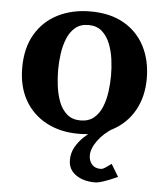

<svg xmlns="http://www.w3.org/2000/svg" viewBox="-51 -546 687 800"><g transform="rotate(5 292.0 -146.0)"><path d="M469.7 176.8Q469.7 176.8 452.1 184.6Q434.6 192.4 412.1 200.2Q389.6 208 374.5 208Q327.1 208 295.4 185.8Q263.7 163.6 263.7 124Q263.7 94.2 277.6 69.8Q291.5 45.4 310.5 27.3Q329.6 9.3 344.7 -1L435.5 -23.9Q393.6 1.5 369.1 35.2Q344.7 68.8 344.7 98.1Q344.7 119.6 357.4 134.8Q370.1 149.9 394.5 149.9Q404.3 149.9 419.2 138.9Q434.1 127.9 438.5 125ZM553.2 -241.2Q553.2 -166.5 521.7 -109.4Q490.2 -52.2 431.2 -20Q372.1 12.2 289.1 12.2Q213.4 12.2 155.3 -18.6Q97.2 -49.3 64.7 -106.2Q32.2 -163.1 32.2 -242.2Q32.2 -324.2 65.9 -381.8Q99.6 -439.5 159.2 -469.7Q218.8 -500 295.9 -500Q378.4 -500 435.8 -467Q493.2 -434.1 523.2 -375.7Q553.2 -317.4 553.2 -241.2ZM403.8 -242.2Q403.8 -273.9 399.2 -308.8Q394.5 -343.8 382.3 -374.3Q370.1 -404.8 348.4 -423.8Q326.7 -442.9 292 -442.9Q258.3 -442.9 236.8 -424.6Q215.3 -406.2 203.4 -376.7Q191.4 -347.2 186.8 -312.7Q182.1 -278.3 182.1 -246.1Q182.1 -213.9 186.5 -178.7Q190.9 -143.6 202.6 -112.8Q214.4 -82 236.3 -63Q258.3 -43.9 293 -43.9Q327.1 -43.9 348.9 -62Q370.6 -80.1 382.6 -109.6Q394.5 -139.2 399.2 -173.8Q403.8 -208.5 403.8 -242.2Z"/></g></svg>

Font: Charis
Style: Bold
Weight: 700
Designer: Walt Agee, Miriam Martin, Annie Olsen, Victor Gaultney, Lorna Priest, Alan Ward, Bob Hallissy, Martin Hosken, Sharon Cor
Foundry: SIL Global
Version: Version 7.000